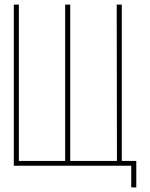

<svg xmlns="http://www.w3.org/2000/svg" viewBox="-20 -720 650 834"><path d="M572 94H550V0H40V-700H62V-21H263V-700H285V-21H488L487 -700H509V-21H572Z"/></svg>

Font: Bebas Neue Light
Style: Regular
Weight: 300
Designer: Ryoichi Tsunekawa
Foundry: Ryoichi Tsunekawa
Version: Version 1.003;PS 001.003;hotconv 1.0.70;makeotf.lib2.5.58329